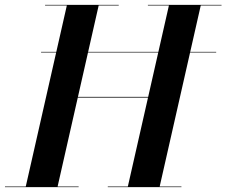

<svg xmlns="http://www.w3.org/2000/svg" viewBox="-62 -770 931 790"><path d="M107 -554V-556.5H827.5V-554ZM214.5 -368.5V-371.5H574.5V-368.5ZM426.5 -747.5H344L175 -2.5H261.5V0H-41.5V-2.5H44L213 -747.5H123.5V-750H426.5ZM849.5 -750V-747.5H764L595 -2.5H684.5V0H381.5V-2.5H464L633 -747.5H546.5V-750Z"/></svg>

Font: Bodoni Moda 72pt SemiBold
Style: Italic
Weight: 600
Italic angle: -13°
Designer: Owen Earl
Foundry: indestructible type
Version: Version 2.004